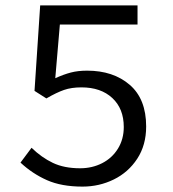

<svg xmlns="http://www.w3.org/2000/svg" viewBox="-20 -680 640 712"><path d="M56 -77 97 -132Q134 -96 176 -76Q218 -56 277 -56Q322 -56 359 -75Q396 -94 417.5 -129Q439 -164 439 -209Q439 -277 396.5 -316.5Q354 -356 282 -356Q245 -356 217.5 -346.5Q190 -337 152 -315L108 -343L129 -660H490V-589H202L185 -390Q216 -404 242.5 -411Q269 -418 303 -418Q400 -418 461 -365.5Q522 -313 522 -211Q522 -142 489 -91.5Q456 -41 402 -14.5Q348 12 286 12Q208 12 154 -12Q100 -36 56 -77Z"/></svg>

Font: Office Code Pro
Style: Regular
Weight: 400
Designer: Nathan Rutzky & Paul D. Hunt
Foundry: Adobe Systems Incorporated
Version: Version 1.004